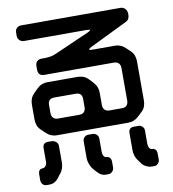

<svg xmlns="http://www.w3.org/2000/svg" viewBox="-92 -831 912 1015"><g transform="rotate(-10 364.0 -323.5)"><path d="M590 80Q599 91 613.5 97.5Q628 104 639 104H653Q667 104 675 94.5Q683 85 683 74V43Q683 15 660 13Q649 13 643.5 4Q638 -5 638 -17V-90Q638 -103 629 -111.5Q620 -120 608 -120H584Q555 -120 555 -90V2Q555 15 559.5 30.5Q564 46 573 57Q575 59 577 62Q579 65 581 68Q583 71 585.5 74Q588 77 590 80ZM328 57Q339 72 356 88Q373 104 394 104H408Q420 104 429 94.5Q438 85 438 74V43Q438 29 431 21Q424 13 414 13Q404 13 398.5 4Q393 -5 393 -17V-90Q393 -103 383.5 -111.5Q374 -120 363 -120H338Q327 -120 318 -111.5Q309 -103 309 -90V2Q309 14 314.5 30Q320 46 328 57ZM157 57Q166 46 171 30.5Q176 15 176 2V-90Q176 -103 165 -111.5Q154 -120 142 -120H122Q94 -120 94 -90V-17Q94 -5 87 4Q80 13 70 13Q47 13 47 43V74Q47 85 55 94.5Q63 104 77 104H92Q120 104 140 79Q142 77 144 74Q146 71 148 68Q150 65 152.5 62Q155 59 157 57ZM444 -663Q444 -659 430 -653L246 -572Q229 -564 212.5 -561.5Q196 -559 181 -559H166Q151 -559 141.5 -550.5Q132 -542 132 -525V-506Q132 -472 166 -472H539Q554 -472 563.5 -463Q573 -454 573 -437V-262Q573 -246 564.5 -236.5Q556 -227 539 -227H471Q456 -227 446.5 -236Q437 -245 437 -262V-328Q437 -362 413 -387L394 -407Q381 -421 366 -426Q351 -431 335 -431H175Q141 -431 117 -407L97 -387Q83 -373 78 -358.5Q73 -344 73 -328V-249Q73 -233 78 -218Q83 -203 97 -190L117 -171Q142 -146 175 -146H559Q592 -146 617 -171L636 -189Q650 -202 655 -217Q660 -232 660 -248V-457Q660 -473 655 -488Q650 -503 636 -516L617 -534Q592 -559 559 -559H448Q425 -559 423 -561Q422 -562 422 -563Q422 -567 435 -574L638 -673Q658 -682 658 -709Q658 -730 647.5 -740.5Q637 -751 623 -751H90Q76 -751 66.5 -742Q57 -733 57 -719V-699Q57 -687 66.5 -677Q76 -667 90 -667H427Q443 -667 444 -663ZM196 -232Q181 -232 171.5 -241Q162 -250 162 -267V-311Q162 -345 196 -345H311Q345 -345 345 -311V-267Q345 -251 336.5 -241.5Q328 -232 311 -232Z"/></g></svg>

Font: WDXL Lubrifont TC
Style: Regular
Weight: 400
Designer: [WDXL Lubrifont] Copyright 2020-2022 (c) NightFurySL2001, Skr-ZERO; [ZCOOL QingKe HuangYou] Copyright 2018-2022 (c) The 
Version: Version 2.001;hotconv 1.1.1;makeotfexe 2.6.0